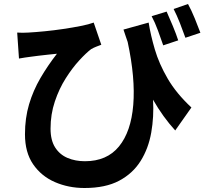

<svg xmlns="http://www.w3.org/2000/svg" viewBox="-20 -862 1040 961"><path d="M814 -804Q828 -773 845 -732Q862 -691 872 -660L797 -635Q785 -670 770.5 -709.5Q756 -749 739 -781ZM921 -842Q938 -811 955 -769.5Q972 -728 983 -698L908 -673Q896 -707 880.5 -746.5Q865 -786 849 -817ZM66 -699Q92 -697 122 -699Q158 -701 204 -705.5Q250 -710 297 -717Q344 -724 384.5 -732Q425 -740 449 -749L487 -638Q476 -634 462 -628.5Q448 -623 436 -616Q411 -597 376.5 -559.5Q342 -522 309 -470Q276 -418 254.5 -354Q233 -290 233 -218Q233 -160 256 -124Q279 -88 318 -71.5Q357 -55 405 -55Q515 -55 575.5 -129Q636 -203 647 -337Q658 -471 619 -652Q614 -667 608.5 -682.5Q603 -698 598 -714L724 -749Q734 -686 755 -614.5Q776 -543 819 -469Q862 -395 938 -324L857 -209Q795 -277 746 -363Q751 -278 737 -198.5Q723 -119 684 -56.5Q645 6 576.5 42.5Q508 79 403 79Q323 79 255 49.5Q187 20 146 -39.5Q105 -99 105 -190Q105 -271 125.5 -340Q146 -409 182.5 -471.5Q219 -534 265 -593Q246 -591 221 -588.5Q196 -586 172.5 -583Q149 -580 134 -578Q118 -576 105 -574Q92 -572 75 -569Z"/></svg>

Font: Chiron Sans HK TT
Style: Bold
Weight: 700
Designer: Ryoko NISHIZUKA 西塚涼子 (kana, bopomofo & ideographs); Paul D. Hunt (Latin, Greek & Cyrillic); Sandoll Communications 산돌커뮤니
Foundry: Adobe
Version: Version 2.022;hotconv 1.0.109;makeotfexe 2.5.65596